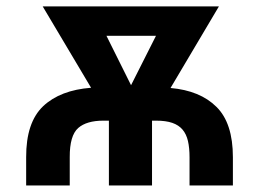

<svg xmlns="http://www.w3.org/2000/svg" viewBox="-20 -565 789 585"><path d="M111.5 -241.5Q163.7 -290.5 257.5 -297.6L110.1 -545.5H647L499.6 -296.9Q589.5 -289.1 639.6 -239.3Q689.6 -190 689.6 -85.9V0H557.5V-85.9Q557.5 -114.3 552.7 -135.3Q547.9 -156.2 536.2 -170.1Q524.5 -183.9 504.8 -190.7Q485.1 -197.4 455.6 -197.4H443.2V0H311.8V-197.4H295.1Q244 -197.4 218.4 -175.1Q192.1 -152 192.5 -85.9V0H59.7V-85.9Q59.3 -191.8 111.5 -241.5ZM304.3 -456 379.3 -305.4 455.3 -456Z"/></svg>

Font: Inter P Semi Bold
Style: Regular
Weight: 600
Designer: Rasmus Andersson
Foundry: rsms
Version: Version 3.018;git-588b23468